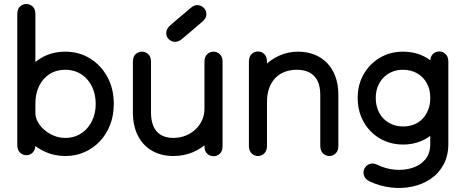

<svg xmlns="http://www.w3.org/2000/svg" viewBox="-20 -765 2316 955"><path d="M66 -44Q66 -19 79.5 -6Q93 7 111 7Q129 7 142.5 -6Q156 -19 156 -44Q156 -69 156 -83.5Q156 -98 156 -114.5Q156 -131 156 -162Q156 -193 156 -250Q156 -299 174.5 -337Q193 -375 226.5 -396.5Q260 -418 305 -418Q338 -418 366 -405.5Q394 -393 414 -370Q434 -347 445 -316Q456 -285 456 -248Q456 -211 444.5 -180Q433 -149 413 -126.5Q393 -104 365.5 -91.5Q338 -79 306 -79Q274 -79 247 -90.5Q220 -102 199.5 -120Q179 -138 167.5 -160Q156 -182 156 -203Q156 -280 156 -328.5Q156 -377 156 -411Q156 -445 156 -476.5Q156 -508 156 -551Q156 -585 156 -606Q156 -627 156 -646.5Q156 -666 156 -695Q156 -720 142.5 -732.5Q129 -745 111 -745Q93 -745 79.5 -732.5Q66 -720 66 -695Q66 -668 66 -646Q66 -624 66 -600.5Q66 -577 66 -545Q66 -504 66 -473Q66 -442 66 -407.5Q66 -373 66 -324Q66 -275 66 -197Q66 -162 83.5 -125.5Q101 -89 133 -58Q165 -27 209 -8Q253 11 306 11Q356 11 399.5 -8Q443 -27 476 -61.5Q509 -96 527.5 -143.5Q546 -191 546 -248Q546 -324 514 -382.5Q482 -441 427.5 -474.5Q373 -508 305 -508Q236 -508 182 -475Q128 -442 97 -384Q66 -326 66 -250Q66 -199 66 -161Q66 -123 66 -94.5Q66 -66 66 -44Z M731 -458Q731 -483 717.5 -495.5Q704 -508 686 -508Q668 -508 654.5 -495.5Q641 -483 641 -458Q641 -424 641 -379.5Q641 -335 641 -290Q641 -245 641 -207Q641 -138 666.5 -89Q692 -40 737.5 -14.5Q783 11 842 11Q895 11 939.5 -8Q984 -27 1017 -59.5Q1050 -92 1068.5 -134.5Q1087 -177 1087 -224Q1087 -242 1087 -270.5Q1087 -299 1087 -332Q1087 -365 1087 -398Q1087 -431 1087 -458Q1087 -478 1078 -490Q1069 -502 1055.5 -506Q1042 -510 1028.5 -506Q1015 -502 1006 -490Q997 -478 997 -458Q997 -432 997 -394Q997 -356 997 -313Q997 -270 997 -228.5Q997 -187 997 -153Q997 -137 997 -119Q997 -101 997 -81Q997 -61 997 -38Q997 -13 1010.5 -0.5Q1024 12 1042 12Q1060 12 1073.5 -0.5Q1087 -13 1087 -38Q1087 -60 1087 -76.5Q1087 -93 1087 -111Q1087 -129 1087 -153Q1087 -176 1087 -216Q1087 -256 1087 -302Q1087 -348 1087 -389.5Q1087 -431 1087 -458Q1087 -478 1078 -490Q1069 -502 1055.5 -506Q1042 -510 1028.5 -506Q1015 -502 1006 -490Q997 -478 997 -458Q997 -432 997 -397Q997 -362 997 -327Q997 -292 997 -264Q997 -236 997 -224Q997 -194 985.5 -168Q974 -142 953 -122Q932 -102 903.5 -90.5Q875 -79 842 -79Q806 -79 781 -93.5Q756 -108 743.5 -136.5Q731 -165 731 -207Q731 -253 731 -297Q731 -341 731 -382Q731 -423 731 -458ZM986 -657Q1006 -674 1006.5 -692.5Q1007 -711 995.5 -724Q984 -737 965.5 -739.5Q947 -742 928 -725Q915 -714 902 -703Q889 -692 876.5 -681.5Q864 -671 851.5 -660.5Q839 -650 827 -639Q808 -623 807 -604Q806 -585 817.5 -572Q829 -559 847.5 -557Q866 -555 885 -571Q898 -582 911 -593Q924 -604 936.5 -614.5Q949 -625 961.5 -636Q974 -647 986 -657Z M1573 -40Q1573 -15 1586.5 -2Q1600 11 1618 11Q1636 11 1649.5 -2Q1663 -15 1663 -40Q1663 -65 1663 -86Q1663 -107 1663 -128.5Q1663 -150 1663 -175Q1663 -211 1663 -240.5Q1663 -270 1663 -293Q1663 -345 1648 -385Q1633 -425 1606 -452.5Q1579 -480 1542.5 -494Q1506 -508 1463 -508Q1411 -508 1366 -487Q1321 -466 1288 -429.5Q1255 -393 1236.5 -346Q1218 -299 1218 -248Q1218 -223 1218 -195.5Q1218 -168 1218 -141Q1218 -114 1218 -88.5Q1218 -63 1218 -40Q1218 -20 1227 -7.5Q1236 5 1249.5 9Q1263 13 1276.5 9Q1290 5 1299 -7.5Q1308 -20 1308 -40Q1308 -58 1308 -91.5Q1308 -125 1308 -164.5Q1308 -204 1308 -241.5Q1308 -279 1308 -305.5Q1308 -332 1308 -338Q1308 -360 1308 -379Q1308 -398 1308 -417Q1308 -436 1308 -458Q1308 -483 1294.5 -496Q1281 -509 1263 -509Q1245 -509 1231.5 -496Q1218 -483 1218 -458Q1218 -438 1218 -418Q1218 -398 1218 -378Q1218 -358 1218 -338Q1218 -328 1218 -301Q1218 -274 1218 -237.5Q1218 -201 1218 -162.5Q1218 -124 1218 -91.5Q1218 -59 1218 -40Q1218 -20 1227 -7.5Q1236 5 1249.5 9Q1263 13 1276.5 9Q1290 5 1299 -7.5Q1308 -20 1308 -40Q1308 -63 1308 -93.5Q1308 -124 1308 -155Q1308 -186 1308 -213.5Q1308 -241 1308 -258Q1308 -297 1319 -327Q1330 -357 1349.5 -377Q1369 -397 1396 -407.5Q1423 -418 1456 -418Q1494 -418 1520 -404Q1546 -390 1559.5 -362.5Q1573 -335 1573 -293Q1573 -258 1573 -228.5Q1573 -199 1573 -175Q1573 -155 1573 -131.5Q1573 -108 1573 -84.5Q1573 -61 1573 -40Z M1858 55Q1835 44 1817.5 51Q1800 58 1792.5 74Q1785 90 1790.5 108Q1796 126 1818 137Q1869 161 1923.5 167.5Q1978 174 2029 163.5Q2080 153 2121 125.5Q2162 98 2186 54Q2210 10 2210 -49Q2210 -96 2210 -153Q2210 -210 2210 -280Q2210 -346 2180.5 -397.5Q2151 -449 2100 -478.5Q2049 -508 1984 -508Q1921 -508 1870 -478Q1819 -448 1789 -396Q1759 -344 1759 -278Q1759 -228 1776 -185.5Q1793 -143 1824 -111.5Q1855 -80 1896 -63Q1937 -46 1985 -46Q2033 -46 2074 -63Q2115 -80 2145.5 -111Q2176 -142 2193 -184Q2210 -226 2210 -276Q2210 -310 2210 -338.5Q2210 -367 2210 -396Q2210 -425 2210 -458Q2210 -483 2196.5 -496Q2183 -509 2165 -509Q2147 -509 2133.5 -496.5Q2120 -484 2120 -458Q2120 -431 2120 -399Q2120 -367 2120 -335.5Q2120 -304 2120 -276Q2120 -245 2110 -219.5Q2100 -194 2082.5 -175Q2065 -156 2040 -146Q2015 -136 1985 -136Q1955 -136 1930 -146.5Q1905 -157 1887 -175.5Q1869 -194 1859 -220.5Q1849 -247 1849 -278Q1849 -309 1859 -334.5Q1869 -360 1887 -378.5Q1905 -397 1929.5 -407.5Q1954 -418 1984 -418Q2024 -418 2054.5 -400.5Q2085 -383 2102.5 -352Q2120 -321 2120 -280Q2120 -233 2120 -176.5Q2120 -120 2120 -49Q2120 -1 2095 28.5Q2070 58 2029.5 70.5Q1989 83 1944 79Q1899 75 1858 55Z"/></svg>

Font: Tilt Neon
Style: Regular
Weight: 400
Designer: Andy Clymer
Foundry: Andy Clymer
Version: Version 1.000